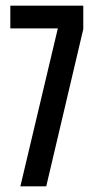

<svg xmlns="http://www.w3.org/2000/svg" viewBox="-20 -659 333 679"><path d="M52 0 184.5 -558.5H16.5V-639H274.5V-556L143.5 0Z"/></svg>

Font: Anek Tamil Condensed Medium
Style: Regular
Weight: 500
Width: 3
Designer: Aadarsh Rajan (Tamil), Yesha Goshar (Latin)
Foundry: Ek Type
Version: Version 1.003